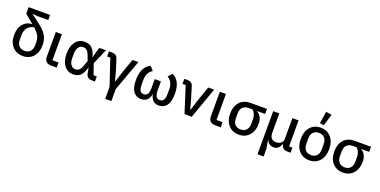

<svg xmlns="http://www.w3.org/2000/svg" viewBox="-17 -1801 5956 3009"><g transform="rotate(20 2961.5 -296.0)"><path d="M281 12Q174 12 108.5 -60.5Q43 -133 43 -250Q43 -371 102.5 -439.5Q162 -508 248 -508V-513L108 -631V-740H466V-655H280L203 -662V-658L333 -561Q434 -487 476 -416.5Q518 -346 518 -260Q518 -135 453.5 -61.5Q389 12 281 12ZM409 -218V-244Q409 -318 387 -364.5Q365 -411 298 -472Q232 -463 192 -414.5Q152 -366 152 -286V-218Q152 -148 187 -111Q222 -74 281 -74Q340 -74 374.5 -111Q409 -148 409 -218Z M749 0Q697 0 669 -28.5Q641 -57 641 -108V-519H743V-85H845V0Z M1122 12Q1028 12 971.5 -61Q915 -134 915 -259Q915 -384 971.5 -457.5Q1028 -531 1122 -531Q1199 -531 1246 -486Q1293 -441 1315 -347H1319L1344 -445L1370 -519H1478L1367 -262L1429 -85H1483V0H1434Q1387 0 1363 -20.5Q1339 -41 1330 -90L1315 -172H1312Q1290 -79 1244.5 -33.5Q1199 12 1122 12ZM1126 -75Q1165 -75 1191 -98.5Q1217 -122 1238 -182L1266 -260L1238 -337Q1217 -397 1191 -420.5Q1165 -444 1126 -444Q1082 -444 1052.5 -405.5Q1023 -367 1023 -297V-222Q1023 -152 1052.5 -113.5Q1082 -75 1126 -75Z M1727 200V0L1581 -434H1528V-519H1576Q1618 -519 1642 -502.5Q1666 -486 1679 -444L1735 -270L1777 -111H1783L1832 -270L1921 -519H2019L1830 0V200Z M2256 12Q2172 12 2125 -51.5Q2078 -115 2078 -244Q2078 -461 2218 -531L2279 -464Q2187 -411 2187 -279V-210Q2187 -136 2207.5 -105Q2228 -74 2269 -74Q2310 -74 2330.5 -105Q2351 -136 2351 -210V-356H2454V-210Q2454 -136 2474.5 -105Q2495 -74 2536 -74Q2578 -74 2598.5 -105Q2619 -136 2619 -210V-279Q2619 -411 2526 -464L2587 -531Q2727 -464 2727 -244Q2727 -115 2680 -51.5Q2633 12 2550 12Q2433 12 2405 -118H2401Q2372 12 2256 12Z M2977 0 2838 -434H2785V-519H2833Q2876 -519 2900 -502Q2924 -485 2936 -443L2991 -264L3037 -97H3043L3095 -264L3184 -519H3282L3098 0Z M3485 0Q3433 0 3405 -28.5Q3377 -57 3377 -108V-519H3479V-85H3581V0Z M3884 12Q3776 12 3711 -61Q3646 -134 3646 -254Q3646 -376 3711 -447.5Q3776 -519 3892 -519H4163V-434H4033V-427Q4121 -381 4121 -250Q4121 -133 4056 -60.5Q3991 12 3884 12ZM4012 -217V-292Q4012 -379 3954 -434H3892Q3827 -434 3791 -398Q3755 -362 3755 -292V-217Q3755 -147 3790 -110.5Q3825 -74 3884 -74Q3943 -74 3977.5 -111Q4012 -148 4012 -217Z M4267 200V-519H4369V-201Q4369 -76 4473 -76Q4520 -76 4553.5 -100.5Q4587 -125 4587 -168V-519H4690V-85H4746V0H4693Q4647 0 4621 -22Q4595 -44 4590 -83L4589 -88H4585Q4552 12 4465 12Q4381 12 4349 -71H4345L4369 75V200Z M5088 -583 5019 -592 5050 -792 5147 -778ZM5059 -531Q5166 -531 5231 -457Q5296 -383 5296 -260Q5296 -136 5231.5 -62Q5167 12 5059 12Q4951 12 4886 -62Q4821 -136 4821 -260Q4821 -384 4886 -457.5Q4951 -531 5059 -531ZM5187 -217V-302Q5187 -371 5152.5 -408Q5118 -445 5059 -445Q5000 -445 4965 -408.5Q4930 -372 4930 -302V-217Q4930 -147 4965 -110.5Q5000 -74 5059 -74Q5118 -74 5152.5 -111Q5187 -148 5187 -217Z M5620 12Q5512 12 5447 -61Q5382 -134 5382 -254Q5382 -376 5447 -447.5Q5512 -519 5628 -519H5899V-434H5769V-427Q5857 -381 5857 -250Q5857 -133 5792 -60.5Q5727 12 5620 12ZM5748 -217V-292Q5748 -379 5690 -434H5628Q5563 -434 5527 -398Q5491 -362 5491 -292V-217Q5491 -147 5526 -110.5Q5561 -74 5620 -74Q5679 -74 5713.5 -111Q5748 -148 5748 -217Z"/></g></svg>

Font: Anuphan Medium
Style: Regular
Weight: 500
Designer: Mike Abbink, Paul van der Laan, Pieter van Rosmalen, Mint Tantisuwanna
Foundry: Bold Monday; Cadson Demak
Version: Version 3.002;hotconv 1.0.109;makeotfexe 2.5.65596